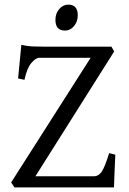

<svg xmlns="http://www.w3.org/2000/svg" viewBox="-20 -819 563 839"><path d="M43 0 28.8 -22 376 -566.4H151.9Q136.2 -566.4 116.9 -543.7Q97.7 -521 86.9 -470.2L59.1 -476.1L73.2 -623Q100.1 -617.2 118.9 -616.2Q137.7 -615.2 166 -615.2H466.8L479 -594.2L134.8 -48.8H390.1Q411.1 -48.8 424.8 -69.3Q438.5 -89.8 457 -149.9L483.9 -143.1Q482.4 -111.8 480.7 -70.3Q479 -28.8 478 0ZM263.2 -685.5Q222.2 -685.5 222.2 -732.4Q222.2 -760.3 238.8 -779.5Q255.4 -798.8 278.3 -798.8Q319.8 -798.8 319.8 -752.4Q319.8 -725.1 303.7 -705.3Q287.6 -685.5 263.2 -685.5Z"/></svg>

Font: David Libre
Style: Regular
Weight: 400
Designer: Ismar David, J. Victor Gaultney, Annie Olsen and Meir Sadan
Foundry: Monotype Imaging Inc. & SIL International
Version: Version 1.100; ttfautohint (v1.8.4.7-5d5b)